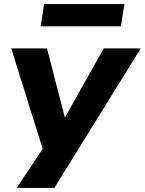

<svg xmlns="http://www.w3.org/2000/svg" viewBox="-20 -740 709 940"><path d="M62 180 202 -31 204 37 35 -503H210L298 -163H297L488 -503H669L246 180ZM179 -611 196 -720H589L572 -611Z"/></svg>

Font: Nunito Sans 7pt SemiExpanded ExtraBold
Style: Italic
Weight: 800
Width: 6
Italic angle: -9°
Designer: Vernon Adams
Foundry: Vernon Adams
Version: Version 3.101;gftools[0.9.27]